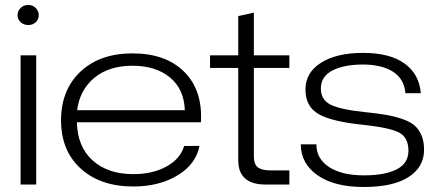

<svg xmlns="http://www.w3.org/2000/svg" viewBox="-20 -744 1756 774"><path d="M63 0V-521H126V0ZM50.8 -683.1Q50.8 -699.7 63.2 -711.9Q75.7 -724.1 94.2 -724.1Q111.8 -724.1 124 -711.9Q136.2 -699.7 136.2 -683.1Q136.2 -666 124.3 -654.5Q112.3 -643.1 94.2 -643.1Q75.7 -643.1 63.2 -654.5Q50.8 -666 50.8 -683.1Z M517.1 7.8Q384.8 7.8 305.4 -64.5Q226.1 -136.7 226.1 -258.8Q226.1 -381.3 304.2 -455.1Q382.3 -528.8 514.2 -528.8Q648.4 -528.8 722.9 -454.3Q797.4 -379.9 790 -251H290Q292 -152.8 353.3 -97.4Q414.6 -42 518.1 -42Q595.7 -42 651.9 -73.2Q708 -104.5 722.2 -155.8H784.2Q770 -82 695.8 -37.1Q621.6 7.8 517.1 7.8ZM291 -299.8H725.1Q722.2 -384.8 665 -431.9Q607.9 -479 514.2 -479Q418.9 -479 360.1 -430.2Q301.3 -381.3 291 -299.8Z M1051.3 0Q940.4 0 940.4 -98.1V-470.2H826.7V-521H940.4V-679.2L1003.4 -692.9V-521H1146.5V-470.2H1003.4V-112.8Q1003.4 -81.5 1019.8 -69.3Q1036.1 -57.1 1070.3 -57.1H1146.5V0Z M1446.3 9.8Q1328.6 9.8 1261 -36.9Q1193.4 -83.5 1192.4 -162.1H1255.4Q1255.4 -104 1306.6 -70.6Q1357.9 -37.1 1447.3 -37.1Q1531.7 -37.1 1579.1 -61.3Q1626.5 -85.4 1626.5 -136.2Q1626.5 -189.9 1588.6 -209.7Q1550.8 -229.5 1441.4 -241.2Q1316.9 -253.9 1264.2 -284.2Q1211.4 -314.5 1211.4 -382.8Q1211.4 -451.7 1274.4 -491.2Q1337.4 -530.8 1443.4 -530.8Q1551.8 -530.8 1611.1 -487.8Q1670.4 -444.8 1676.3 -368.2H1614.3Q1609.4 -426.8 1563.7 -455.3Q1518.1 -483.9 1443.4 -483.9Q1366.2 -483.9 1319.8 -459.7Q1273.4 -435.5 1273.4 -387.2Q1273.4 -341.3 1313.2 -321.8Q1353 -302.2 1451.7 -292Q1504.9 -286.6 1540 -280.3Q1575.2 -273.9 1605.7 -262.9Q1636.2 -252 1653.3 -236.1Q1670.4 -220.2 1679.9 -196.5Q1689.5 -172.9 1689.5 -140.1Q1689.5 -70.8 1627.4 -30.5Q1565.4 9.8 1446.3 9.8Z"/></svg>

Font: Lumene Sans Expanded Light
Style: Regular
Weight: 300
Width: 7
Designer: Deni Anggara
Version: Version 1.003;Glyphs 3.1.2 (3151)